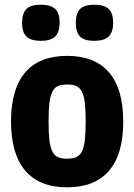

<svg xmlns="http://www.w3.org/2000/svg" viewBox="-20 -788 573 818"><path d="M154 -614Q112 -614 93 -632Q74 -650 74 -691Q74 -732 93 -750Q112 -768 154 -768Q195 -768 214.5 -750.5Q234 -733 234 -691Q234 -650 214.5 -632Q195 -614 154 -614ZM382 -614Q340 -614 321.5 -632Q303 -650 303 -691Q303 -732 321.5 -750Q340 -768 382 -768Q423 -768 442.5 -750.5Q462 -733 462 -691Q462 -650 442.5 -632Q423 -614 382 -614ZM266 10Q148 10 87.5 -61Q27 -132 27 -270Q27 -409 87.5 -479.5Q148 -550 266 -550Q384 -550 444.5 -479.5Q505 -409 505 -270Q505 -131 444.5 -60.5Q384 10 266 10ZM266 -112Q290 -112 305 -118.5Q320 -125 329 -143Q338 -161 341.5 -191.5Q345 -222 345 -270Q345 -318 341.5 -348.5Q338 -379 329 -397Q320 -415 305 -421.5Q290 -428 266 -428Q242 -428 227 -421.5Q212 -415 203 -397Q194 -379 190.5 -348.5Q187 -318 187 -270Q187 -222 190.5 -191.5Q194 -161 203 -143Q212 -125 227 -118.5Q242 -112 266 -112Z"/></svg>

Font: Encode Sans Compressed
Style: ExtraBold
Weight: 800
Designer: Pablo Impallari, Andres Torresi
Foundry: Pablo Impallari, Andres Torresi
Version: Version 1.000; ttfautohint (v1.00) -l 8 -r 50 -G 200 -x 14 -